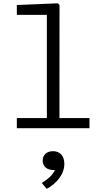

<svg xmlns="http://www.w3.org/2000/svg" viewBox="-20 -796 660 1192"><path d="M84.5 0H535.5V-63H349L349.5 -765L338.5 -775.5L84.5 -765V-703.5H271V-63H84.5ZM310.5 259.5C314 259.5 317.5 259.5 321 259C307 293 275.5 317 239.5 340L270 376.5C326.5 346 379.5 290 379.5 221C379.5 167 347.5 142.5 309 142.5C273.5 142.5 245 163.5 245 201C245 237 271.5 259.5 310.5 259.5Z"/></svg>

Font: Monaspace Neon Light
Style: Regular
Weight: 300
Designer: Riley Cran & the Lettermatic Team
Foundry: Lettermatic
Version: Version 1.200 (Monaspace Neon)